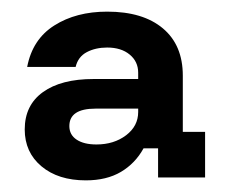

<svg xmlns="http://www.w3.org/2000/svg" viewBox="-20 -630 392 330"><path d="M127.5 -320Q80 -320 51.2 -344.2Q22.5 -368.3 22.5 -407.5Q22.5 -449.2 53.8 -471.7Q85 -494.2 140.8 -494.2H217.5V-505Q217.5 -524.2 202.9 -536.2Q188.3 -548.3 164.2 -548.3Q144.2 -548.3 129.2 -540.4Q114.2 -532.5 110 -515H26.7Q35.8 -562.5 73.3 -586.2Q110.8 -610 164.2 -610Q225.8 -610 260 -581.2Q294.2 -552.5 294.2 -500V-403.3H332.5V-325H251.7V-375H226.7Q212.5 -349.2 187.9 -334.6Q163.3 -320 127.5 -320ZM145.8 -381.7Q175.8 -381.7 196.7 -397.5Q217.5 -413.3 217.5 -437.5V-443.3H144.2Q99.2 -443.3 99.2 -413.3Q99.2 -398.3 111.7 -390Q124.2 -381.7 145.8 -381.7Z"/></svg>

Font: Funnel Display SemiBold
Style: Regular
Weight: 600
Designer: NORD ID, Kristian Moeller
Foundry: Dicotype
Version: Version 1.000